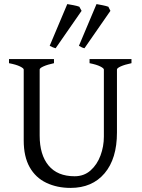

<svg xmlns="http://www.w3.org/2000/svg" viewBox="-20 -904 694 939"><path d="M623 -595Q590 -588 571 -579.5Q552 -571 552 -564V-256Q552 -128 491.5 -56.5Q431 15 325 15Q259 15 206.5 -10Q154 -35 125 -86.5Q96 -138 96 -217V-564Q96 -570 78 -579Q60 -588 24 -595V-615H244V-595Q212 -588 193 -579.5Q174 -571 174 -564V-241Q174 -147 217.5 -94.5Q261 -42 345 -42Q391 -42 423 -70.5Q455 -99 471.5 -143.5Q488 -188 488 -236V-564Q488 -570 470.5 -579Q453 -588 418 -595V-615H623ZM393 -668Q385 -670 380 -672.5Q375 -675 366 -680L452 -884Q464 -882 481.5 -878.5Q499 -875 510 -871L520 -851ZM252 -668Q244 -670 238.5 -672.5Q233 -675 223 -680L309 -884Q322 -882 340 -878.5Q358 -875 368 -871L379 -851Z"/></svg>

Font: ChillKai
Style: Regular
Weight: 400
Designer: ChillType
Foundry: 寒蝉字型
Version: Version 2.000